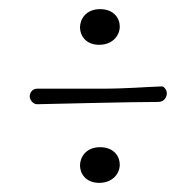

<svg xmlns="http://www.w3.org/2000/svg" viewBox="-20 -619 429 420"><path d="M155 -257C155 -240 167 -219 197 -219C226 -219 242 -239 242 -259C242 -277 229 -297 199 -297C167 -297 155 -274 155 -257ZM155 -559C155 -542 167 -521 197 -521C226 -521 242 -541 242 -561C242 -579 229 -599 199 -599C167 -599 155 -576 155 -559ZM334 -430C302 -429 257 -425 202 -425H61C50 -425 45 -415 45 -408C45 -401 52 -391 61 -391C108 -392 267 -396 326 -396C341 -396 345 -409 345 -415C345 -422 339 -430 334 -430Z"/></svg>

Font: Life Savers
Style: Regular
Weight: 400
Designer: Pablo Impallari, Rodrigo Fuenzalida, Brenda Gallo
Foundry: Pablo Impallari, Rodrigo Fuenzalida, Brenda Gallo
Version: Version 3.000